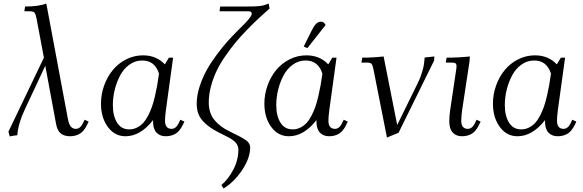

<svg xmlns="http://www.w3.org/2000/svg" viewBox="-20 -766 3308 1089"><path d="M27.8 -19 229 -439 187 -662.1Q182.1 -687 175.5 -694.6Q168.9 -702.1 147 -702.1H118.2L122.1 -729Q201.2 -729 242.2 -746.1L248 -717.8L365.2 -90.8Q371.1 -60.5 381.8 -47.9Q392.6 -35.2 410.2 -35.2Q434.1 -35.2 449.2 -64.9L460 -86.9L482.9 -76.2L472.2 -54.2Q454.1 -19 430.4 -6.1Q406.7 6.8 377 6.8Q344.7 6.8 324.7 -9Q304.7 -24.9 297.9 -64L236.8 -393.1L121.1 -146Q83.5 -66.9 78.1 1Q60.1 2.4 35.2 7.8Z M552.7 -178.2Q552.7 -231 570.6 -280.8Q588.4 -330.6 619.4 -368.4Q650.4 -406.2 695.3 -429.2Q740.2 -452.1 791 -452.1Q867.2 -452.1 915 -400.9L938 -439H961.9L920.9 -141.1Q916 -104.5 916 -82Q916 -35.2 953.1 -35.2Q977.1 -35.2 992.2 -64.9L1002.9 -86.9L1025.9 -76.2L1015.1 -54.2Q997.1 -19 973.4 -6.1Q949.7 6.8 919.9 6.8Q887.2 6.8 867.7 -13.9Q848.1 -34.7 848.1 -76.2V-85Q776.9 6.8 691.9 6.8Q630.4 6.8 591.6 -46.1Q552.7 -99.1 552.7 -178.2ZM620.1 -169.9Q620.1 -108.4 644 -70.3Q668 -32.2 712.9 -32.2Q736.3 -32.2 756.6 -42.2Q776.9 -52.2 792 -68.6Q807.1 -85 820.1 -110.1Q833 -135.3 842 -160.9Q851.1 -186.5 858.9 -220.7Q866.7 -254.9 871.8 -283.4Q877 -312 881.8 -348.1Q858.9 -422.9 786.1 -422.9Q747.1 -422.9 714.6 -399.7Q682.1 -376.5 662.1 -339.4Q642.1 -302.2 631.1 -258.3Q620.1 -214.4 620.1 -169.9Z M1095.7 -178.2Q1095.7 -224.6 1112.3 -275.6Q1128.9 -326.7 1152.6 -369.1Q1176.3 -411.6 1209.7 -456.3Q1243.2 -501 1269.8 -530.8Q1296.4 -560.5 1325.7 -589.8Q1331.1 -595.2 1343 -607.2Q1355 -619.1 1360.6 -624.5Q1366.2 -629.9 1375.2 -639.6Q1384.3 -649.4 1388.9 -655Q1393.6 -660.6 1398.7 -667.7Q1403.8 -674.8 1405.8 -680.2Q1407.7 -685.5 1407.7 -689.9Q1407.7 -702.1 1386.7 -702.1H1225.1L1229 -729H1377.9Q1431.6 -729 1454.1 -731.7Q1476.6 -734.4 1503.9 -746.1L1508.8 -717.8Q1473.6 -686 1446.8 -661.4Q1419.9 -636.7 1381.8 -597.7Q1343.8 -558.6 1315.9 -524.9Q1288.1 -491.2 1257.8 -447.5Q1227.5 -403.8 1208.3 -363.3Q1189 -322.8 1176.5 -276.1Q1164.1 -229.5 1164.1 -185.1Q1164.1 -125.5 1195.1 -86.7Q1226.1 -47.9 1281.7 -21Q1354.5 13.7 1376.7 30.5Q1398.9 47.4 1398.9 69.8Q1398.9 129.9 1354 197.8Q1309.1 265.6 1248 303.2L1235.8 283.2Q1273.4 252.4 1302.7 197.3Q1332 142.1 1332 83Q1332 60.5 1316.7 42.7Q1301.3 24.9 1259.8 4.9Q1216.3 -15.6 1188.5 -32.7Q1160.6 -49.8 1138.2 -71.5Q1115.7 -93.3 1105.7 -119.1Q1095.7 -145 1095.7 -178.2Z M1479.5 -178.2Q1479.5 -231 1497.3 -280.8Q1515.1 -330.6 1546.1 -368.4Q1577.1 -406.2 1622.1 -429.2Q1667 -452.1 1717.8 -452.1Q1793.9 -452.1 1841.8 -400.9L1864.7 -439H1888.7L1847.7 -141.1Q1842.8 -104.5 1842.8 -82Q1842.8 -35.2 1879.9 -35.2Q1903.8 -35.2 1918.9 -64.9L1929.7 -86.9L1952.6 -76.2L1941.9 -54.2Q1923.8 -19 1900.1 -6.1Q1876.5 6.8 1846.7 6.8Q1814 6.8 1794.4 -13.9Q1774.9 -34.7 1774.9 -76.2V-85Q1703.6 6.8 1618.7 6.8Q1557.1 6.8 1518.3 -46.1Q1479.5 -99.1 1479.5 -178.2ZM1546.9 -169.9Q1546.9 -108.4 1570.8 -70.3Q1594.7 -32.2 1639.6 -32.2Q1663.1 -32.2 1683.3 -42.2Q1703.6 -52.2 1718.8 -68.6Q1733.9 -85 1746.8 -110.1Q1759.8 -135.3 1768.8 -160.9Q1777.8 -186.5 1785.6 -220.7Q1793.5 -254.9 1798.6 -283.4Q1803.7 -312 1808.6 -348.1Q1785.6 -422.9 1712.9 -422.9Q1673.8 -422.9 1641.4 -399.7Q1608.9 -376.5 1588.9 -339.4Q1568.8 -302.2 1557.9 -258.3Q1546.9 -214.4 1546.9 -169.9ZM1702.6 -502 1748.5 -594.2Q1762.2 -621.1 1774.2 -632.1Q1786.1 -643.1 1801.8 -643.1Q1817.4 -643.1 1826.7 -624L1723.6 -493.2Z M2029.8 -411.1 2034.7 -439Q2095.7 -439 2155.8 -445.8L2232.9 -57.1L2347.7 -291Q2363.8 -323.2 2372.8 -353Q2381.8 -382.8 2384.3 -398.9Q2386.7 -415 2388.7 -439.9L2443.8 -445.8L2441.9 -421.9L2240.7 -13.2L2174.8 14.2L2098.6 -371.1Q2093.8 -396 2087.6 -403.6Q2081.5 -411.1 2060.5 -411.1Z M2508.3 -411.1 2513.2 -439Q2582 -439 2645 -445.8L2643.1 -418L2601.1 -141.1Q2596.2 -104.5 2596.2 -82Q2596.2 -35.2 2633.3 -35.2Q2657.2 -35.2 2672.4 -64.9L2683.1 -86.9L2706.1 -76.2L2695.3 -54.2Q2677.2 -19 2653.6 -6.1Q2629.9 6.8 2600.1 6.8Q2567.4 6.8 2547.9 -14.2Q2528.3 -35.2 2528.3 -78.1Q2528.3 -107.9 2533.2 -141.1L2566.4 -363.8Q2569.3 -380.9 2569.3 -391.1Q2569.3 -402.8 2563 -407Q2556.6 -411.1 2539.1 -411.1Z M2775.9 -178.2Q2775.9 -231 2793.7 -280.8Q2811.5 -330.6 2842.5 -368.4Q2873.5 -406.2 2918.5 -429.2Q2963.4 -452.1 3014.2 -452.1Q3090.3 -452.1 3138.2 -400.9L3161.1 -439H3185.1L3144 -141.1Q3139.2 -104.5 3139.2 -82Q3139.2 -35.2 3176.3 -35.2Q3200.2 -35.2 3215.3 -64.9L3226.1 -86.9L3249 -76.2L3238.3 -54.2Q3220.2 -19 3196.5 -6.1Q3172.9 6.8 3143.1 6.8Q3110.4 6.8 3090.8 -13.9Q3071.3 -34.7 3071.3 -76.2V-85Q3000 6.8 2915 6.8Q2853.5 6.8 2814.7 -46.1Q2775.9 -99.1 2775.9 -178.2ZM2843.3 -169.9Q2843.3 -108.4 2867.2 -70.3Q2891.1 -32.2 2936 -32.2Q2959.5 -32.2 2979.7 -42.2Q3000 -52.2 3015.1 -68.6Q3030.3 -85 3043.2 -110.1Q3056.2 -135.3 3065.2 -160.9Q3074.2 -186.5 3082 -220.7Q3089.8 -254.9 3095 -283.4Q3100.1 -312 3105 -348.1Q3082 -422.9 3009.3 -422.9Q2970.2 -422.9 2937.7 -399.7Q2905.3 -376.5 2885.3 -339.4Q2865.2 -302.2 2854.2 -258.3Q2843.3 -214.4 2843.3 -169.9Z"/></svg>

Font: Dihjauti
Style: Italic
Weight: 400
Italic angle: -9°
Designer: T. Christopher White
Version: Version 3.0.0